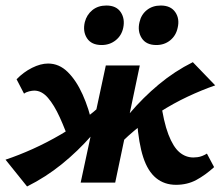

<svg xmlns="http://www.w3.org/2000/svg" viewBox="-33 -661 807 695"><path d="M65 14 -13 -83Q35 -99 86 -122Q137 -145 187.5 -174.5Q238 -204 284 -239Q330 -274 365 -313L393 -291Q349 -228 299 -171Q249 -114 191 -67Q133 -20 65 14ZM224 -133Q204 -191 183.5 -236Q163 -281 140.5 -307Q118 -333 91 -333Q84 -333 73 -330.5Q62 -328 54 -322L27 -374Q52 -400 83 -415.5Q114 -431 141 -431Q181 -431 212 -400.5Q243 -370 266 -319Q289 -268 302 -207ZM259 0 350 -424H473L384 0ZM374 -111 347 -133Q389 -195 437 -251.5Q485 -308 542 -355.5Q599 -403 665 -436L746 -352Q697 -335 646 -311Q595 -287 545.5 -255.5Q496 -224 452.5 -187.5Q409 -151 374 -111ZM604 8Q562 8 532 -16.5Q502 -41 485.5 -91.5Q469 -142 463 -223L548 -300Q559 -220 576.5 -174.5Q594 -129 616.5 -110Q639 -91 667 -91Q673 -91 681.5 -92Q690 -93 699 -96.5Q708 -100 716 -105L742 -56Q710 -27 677.5 -9.5Q645 8 604 8ZM335 -498Q298 -498 282 -522.5Q266 -547 274 -581Q281 -608 301.5 -624.5Q322 -641 352 -641Q388 -641 404 -617Q420 -593 413 -560Q407 -532 385.5 -515Q364 -498 335 -498ZM533 -498Q496 -498 480 -523Q464 -548 472 -581Q478 -608 498.5 -624.5Q519 -641 549 -641Q585 -641 601.5 -617Q618 -593 610 -560Q604 -532 583 -515Q562 -498 533 -498Z"/></svg>

Font: Ysabeau ExtraBold
Style: Italic
Weight: 800
Italic angle: -12°
Designer: Christian Thalmann (Catharsis Fonts)
Version: Version 2.002